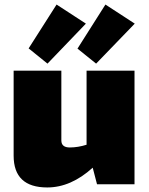

<svg xmlns="http://www.w3.org/2000/svg" viewBox="-20 -811 655 845"><path d="M189 -531 106 -598 229 -791 358 -707ZM321 -597 444 -791 573 -707 403 -531ZM361 -500H572V0H407L388 -73Q292 14 188 14Q40 14 40 -126V-500H250V-193Q250 -162 287 -162Q323 -162 361 -174Z"/></svg>

Font: Exo 2.0 Black
Style: Regular
Weight: 900
Designer: Natanael Gama
Version: Version 1.001;PS 001.001;hotconv 1.0.70;makeotf.lib2.5.58329